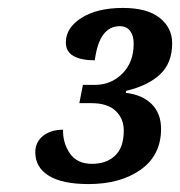

<svg xmlns="http://www.w3.org/2000/svg" viewBox="-20 -844 454 484"><path d="M69 -460Q69 -486 88.5 -501.5Q108 -517 139 -517Q138 -484 156 -457.5Q174 -431 212 -431Q248 -431 270 -451.5Q292 -472 292 -515Q292 -545 271.5 -564.5Q251 -584 210 -584H180L189 -630H219Q260 -630 288.5 -658.5Q317 -687 317 -734Q317 -754 308 -766Q299 -778 282 -778Q230 -778 219 -692Q184 -692 165 -703Q146 -714 146 -737Q146 -774 185.5 -799Q225 -824 290 -824Q351 -824 382.5 -799Q414 -774 414 -735Q414 -685 383.5 -656.5Q353 -628 298 -615L297 -610Q339 -605 362.5 -581.5Q386 -558 386 -519Q386 -453 335 -416.5Q284 -380 203 -380Q137 -380 103 -401Q69 -422 69 -460Z"/></svg>

Font: Noto Serif Narrow
Style: Bold Italic
Weight: 700
Width: 4
Italic angle: -12°
Designer: Monotype Design Team
Foundry: Monotype Imaging Inc.
Version: Version 1.001